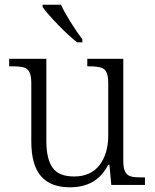

<svg xmlns="http://www.w3.org/2000/svg" viewBox="-20 -786 658 816"><path d="M113 -185V-433Q113 -464 105 -479.5Q97 -495 81 -499.5Q65 -504 33 -504H19V-536H177V-186Q177 -112 203 -74Q229 -36 295 -36Q366 -36 403 -84.5Q440 -133 440 -210V-431Q440 -464 432.5 -479Q425 -494 408.5 -499Q392 -504 361 -504H351V-536H504V-102Q504 -71 512 -56Q520 -41 535.5 -36.5Q551 -32 579 -32H596V0H453L445 -86H440Q415 -37 374.5 -13.5Q334 10 277 10Q195 10 154 -37.5Q113 -85 113 -185ZM161 -756V-766H239Q254 -734 280.5 -691.5Q307 -649 330 -619V-606H308Q274 -632 227.5 -680Q181 -728 161 -756Z"/></svg>

Font: Noto Serif Light
Style: Regular
Weight: 300
Designer: Monotype Design Team
Foundry: Monotype Imaging Inc.
Version: Version 1.001